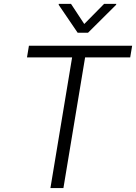

<svg xmlns="http://www.w3.org/2000/svg" viewBox="-20 -961 695 981"><path d="M117.9 -667.6 127.8 -727.3H655.2L645.2 -667.6H414.8L304 0H237.6L348.4 -667.6ZM342.7 -941.4 410.5 -838.4 512.1 -941.4H574.2L573.2 -936.4L429.7 -793.7H376.8L279.8 -936.4L280.5 -941.4Z"/></svg>

Font: Inter Light  BETA
Style: Italic
Weight: 300
Italic angle: 9.39999°
Designer: Rasmus Andersson
Foundry: rsms
Version: Version 3.011;git-f93a4a705